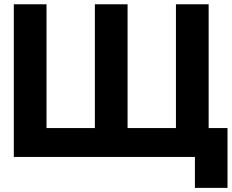

<svg xmlns="http://www.w3.org/2000/svg" viewBox="-20 -743 1099 909"><path d="M45.4 -722.7V0H902.8V146.5H1057.1V-136.7H967.8V-722.7H813V-136.7H584V-722.7H429.2V-136.7H200.2V-722.7Z"/></svg>

Font: Giphurs ExtraBold
Style: Regular
Weight: 800
Version: Version 1.000